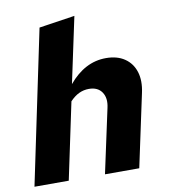

<svg xmlns="http://www.w3.org/2000/svg" viewBox="-83 -807 771 877"><g transform="rotate(-10 303.0 -368.5)"><path d="M6 0 155 -712 321 -737 256 -432Q331 -522 429 -522Q481 -522 515.5 -498.5Q550 -475 563 -433.5Q576 -392 564 -337L492 0H333L397 -297Q407 -341 388 -369Q369 -397 328 -397Q304 -397 282.5 -387Q261 -377 240 -355L165 0Z"/></g></svg>

Font: Red Hat Text VF
Style: Italic
Weight: 400
Italic angle: -12°
Designer: Pentagram, MCKL
Foundry: Pentagram, MCKL
Version: Version 1.023